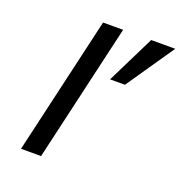

<svg xmlns="http://www.w3.org/2000/svg" viewBox="-130 -833 888 945"><g transform="rotate(20 314.0 -361.0)"><path d="M188 0 355 -722H250L83 0ZM628 -722H502L378 -471H456Z"/></g></svg>

Font: Perun Medium Italic
Style: Regular
Weight: 500
Italic angle: -12°
Foundry: Copyright (c) Stefan Peev, Context Ltd, 2016
Version: Version 1.026